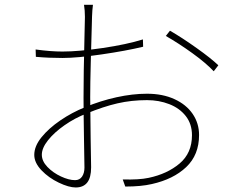

<svg xmlns="http://www.w3.org/2000/svg" viewBox="-20 -787 1017 818"><path d="M372.1 -716.8 371.1 -678.7Q369.1 -613.3 366.7 -521.5Q364.3 -429.7 364.3 -373Q365.2 -285.2 366.2 -196.3Q367.2 -135.7 368.2 -74.2Q368.2 -30.3 351.6 -9.3Q335 11.7 302.7 11.7Q273.4 11.7 230.5 -8.8Q187.5 -29.3 156.7 -61.5Q126 -93.8 126 -127Q126 -164.1 156.7 -202.1Q187.5 -240.2 236.8 -273.9Q286.1 -307.6 341.8 -330.1Q407.2 -357.4 476.1 -372.6Q544.9 -387.7 606.4 -387.7Q672.9 -387.7 723.1 -364.7Q773.4 -341.8 800.8 -301.8Q828.1 -261.7 828.1 -211.9Q828.1 -127 773.4 -75.2Q718.8 -23.4 627 -2.9Q581.1 7.8 513.7 7.8L502.9 -22.5Q572.3 -20.5 613.3 -29.3Q692.4 -45.9 745.1 -90.3Q797.9 -134.8 797.9 -210.9Q797.9 -258.8 771.5 -292.5Q745.1 -326.2 701.2 -343.3Q657.2 -360.4 606.4 -360.4Q540 -360.4 480.5 -346.7Q420.9 -333 349.6 -303.7Q298.8 -284.2 254.9 -253.4Q210.9 -222.7 184.6 -189.5Q158.2 -156.2 158.2 -127.9Q158.2 -100.6 182.1 -75.7Q206.1 -50.8 239.7 -35.2Q273.4 -19.5 299.8 -19.5Q319.3 -19.5 329.6 -34.7Q339.8 -49.8 339.8 -73.2L337.9 -189.5Q335.9 -308.6 335.9 -370.1Q335.9 -473.6 339.8 -626L341.8 -714.8Q341.8 -728.5 340.8 -741.7Q339.8 -754.9 337.9 -766.6H376Q373 -744.1 372.1 -716.8ZM910.2 -508.8 890.6 -483.4Q856.4 -519.5 798.8 -561Q741.2 -602.5 686.5 -633.8L704.1 -656.2Q754.9 -627 817.4 -582.5Q879.9 -538.1 910.2 -508.8ZM246.1 -567.4Q315.4 -567.4 418 -582.5Q520.5 -597.7 588.9 -619.1L589.8 -587.9Q516.6 -570.3 413.1 -555.2Q309.6 -540 246.1 -540Q186.5 -540 132.8 -544.9L131.8 -576.2Q196.3 -567.4 246.1 -567.4Z"/></svg>

Font: Min Sans VF VF
Style: Regular
Weight: 400
Designer: Jinseong-Kim, NotoSansCJK, Nunito
Foundry: Jinseong-Kim
Version: Version 1.420;Glyphs 3.1.2 (3151)